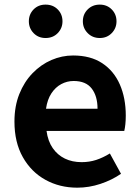

<svg xmlns="http://www.w3.org/2000/svg" viewBox="-20 -820 621 853"><path d="M323.4 13.8Q244.9 13.8 181.7 -21.2Q118.5 -56.1 81.4 -121.9Q44.2 -187.7 44.2 -279.9Q44.2 -348.1 65.8 -402.2Q87.4 -456.3 124.6 -494.8Q161.8 -533.2 208.5 -553.4Q255.3 -573.5 304.7 -573.5Q382.1 -573.5 434 -539.3Q485.9 -505.1 512.4 -444.7Q538.8 -384.4 538.8 -306.4Q538.8 -285.9 536.9 -267.6Q534.9 -249.4 532.1 -238.4H186.7Q192.9 -192.8 214.2 -162.1Q235.4 -131.4 268.1 -115.5Q300.8 -99.6 342.6 -99.6Q376.6 -99.6 407 -109.4Q437.3 -119.3 468.1 -138.2L517.6 -47.9Q476.7 -19.8 426 -3Q375.4 13.8 323.4 13.8ZM184.4 -336.9H413.3Q413.3 -393.2 387.4 -426.7Q361.6 -460.2 307.1 -460.2Q278 -460.2 252.2 -446.4Q226.4 -432.6 208.4 -405.4Q190.4 -378.2 184.4 -336.9ZM182.4 -651.1Q150.3 -651.1 129.2 -672.9Q108.2 -694.7 108.2 -725.3Q108.2 -756.7 129.2 -778.1Q150.3 -799.5 182.4 -799.5Q215.4 -799.5 236.5 -778.1Q257.6 -756.7 257.6 -725.3Q257.6 -694.7 236.5 -672.9Q215.4 -651.1 182.4 -651.1ZM423.3 -651.1Q391 -651.1 369.5 -672.9Q348.1 -694.7 348.1 -725.3Q348.1 -756.7 369.5 -778.1Q391 -799.5 423.3 -799.5Q455.3 -799.5 476.4 -778.1Q497.6 -756.7 497.6 -725.3Q497.6 -694.7 476.4 -672.9Q455.3 -651.1 423.3 -651.1Z"/></svg>

Font: Noto Sans TC Thin
Style: Regular
Weight: 100
Designer: Ryoko NISHIZUKA 西塚涼子 (kana, bopomofo & ideographs); Paul D. Hunt (Latin, Greek & Cyrillic); Sandoll Communications 산돌커뮤니
Foundry: Adobe
Version: Version 2.004-H2;hotconv 1.0.118;makeotfexe 2.5.65603